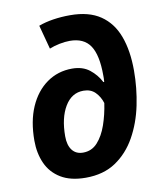

<svg xmlns="http://www.w3.org/2000/svg" viewBox="-86 -834 773 914"><g transform="rotate(-10 300.5 -377.5)"><path d="M255 10Q182 10 135 -18.5Q88 -47 66 -96Q44 -145 44 -206Q44 -300 74 -368.5Q104 -437 157.5 -475Q211 -513 280 -513Q331 -513 364 -487Q397 -461 416 -424H420Q421 -432 421 -441.5Q421 -451 421 -456Q421 -554 390.5 -599.5Q360 -645 292 -645Q269 -645 242 -639.5Q215 -634 193 -625L162 -741Q194 -753 233 -759Q272 -765 315 -765Q405 -765 461 -727Q517 -689 543 -619Q569 -549 569 -453Q569 -368 552 -286Q535 -204 497.5 -137Q460 -70 400.5 -30Q341 10 255 10ZM263 -110Q305 -110 333 -141Q361 -172 378 -221Q395 -270 403 -325Q393 -357 371.5 -378.5Q350 -400 315 -400Q258 -400 225 -345Q192 -290 192 -201Q192 -158 210.5 -134Q229 -110 263 -110Z"/></g></svg>

Font: Noto IKEA Latin
Style: Bold Italic
Weight: 700
Italic angle: -12°
Designer: Monotype Design Team
Foundry: Monotype Imaging Inc.
Version: Version 1.0